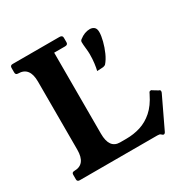

<svg xmlns="http://www.w3.org/2000/svg" viewBox="-154 -796 923 944"><g transform="rotate(-30 307.5 -324.0)"><path d="M598 -188Q603 -187 604.5 -185Q606 -183 606 -178Q606 -177 606 -175.5Q606 -174 604 -170L521 4Q517 12 510 12Q509 12 506 10.5Q503 9 498 4Q494 0 480 0H40Q26 0 26 -13V-40Q26 -53 40 -53Q105 -53 105 -136V-523Q105 -606 40 -606Q26 -606 26 -620V-646Q26 -660 40 -660H306Q323 -660 323 -646V-620Q323 -606 307 -606H245V-146Q245 -62 305 -62H340Q383 -62 421 -74Q459 -86 491.5 -114.5Q524 -143 549 -194L552 -200Q555 -208 562 -208Q564 -208 566.5 -207.5Q569 -207 570 -205ZM383 -422Q387 -438 390 -461.5Q393 -485 393 -513Q393 -527 390.5 -548Q388 -569 388 -583Q388 -592 396 -597Q424 -619 454 -619Q468 -619 478 -611Q488 -603 488 -583Q488 -563 480.5 -533.5Q473 -504 460.5 -476Q448 -448 432 -430Q428 -426 418 -424Z"/></g></svg>

Font: Young Serif Light
Style: Regular
Weight: 300
Designer: Bastien Sozeau
Foundry: NBR — Bastien Sozeau
Version: Version 5.001